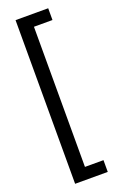

<svg xmlns="http://www.w3.org/2000/svg" viewBox="-204 -943 790 1227"><g transform="rotate(-20 190.5 -329.5)"><path d="M301 227V147H175V-806H301V-886H79V227Z"/></g></svg>

Font: Noto Sans Kannada UI SemiCondensed Medium
Style: Regular
Weight: 500
Width: 4
Designer: Jelle Bosma - Monotype Design Team
Foundry: Monotype Imaging Inc.
Version: Version 2.005